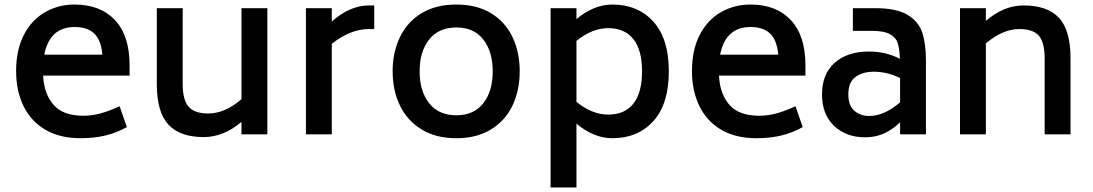

<svg xmlns="http://www.w3.org/2000/svg" viewBox="-20 -592 4817 846"><path d="M347 -82Q386 -82 424 -92.5Q462 -103 507 -124L539 -32Q492 -6 443 5.5Q394 17 335 17Q244 17 180.5 -20Q117 -57 84 -124Q51 -191 51 -279Q51 -372 85 -438Q119 -504 178 -538Q237 -572 309 -572Q422 -572 486.5 -503.5Q551 -435 551 -304V-259H170Q174 -178 216 -130Q258 -82 347 -82ZM175 -351H431Q426 -414 396 -443.5Q366 -473 309 -473Q199 -473 175 -351Z M1158 -556V0H1044V-55Q965 12 878 12Q773 12 722 -43Q671 -98 671 -221V-556H785V-221Q785 -153 810.5 -122.5Q836 -92 898 -92Q971 -92 1044 -155V-556Z M1629 -568V-464H1606Q1524 -464 1442 -399V0H1328V-556H1442V-497Q1521 -568 1606 -568Z M1710 -278Q1710 -361 1742 -428Q1774 -495 1837 -533.5Q1900 -572 1991 -572Q2081 -572 2144 -533.5Q2207 -495 2238.5 -428Q2270 -361 2270 -278Q2270 -194 2238.5 -127.5Q2207 -61 2144 -22Q2081 17 1991 17Q1900 17 1837 -22Q1774 -61 1742 -127.5Q1710 -194 1710 -278ZM2151 -278Q2151 -365 2109.5 -418Q2068 -471 1991 -471Q1913 -471 1871 -418Q1829 -365 1829 -278Q1829 -190 1871 -137Q1913 -84 1991 -84Q2068 -84 2109.5 -137Q2151 -190 2151 -278Z M2927 -278Q2927 -134 2859 -58.5Q2791 17 2678 17Q2597 17 2520 -47V234H2406V-556H2520V-508Q2597 -572 2678 -572Q2791 -572 2859 -496.5Q2927 -421 2927 -278ZM2809 -278Q2809 -371 2771 -419.5Q2733 -468 2659 -468Q2590 -468 2520 -412V-143Q2590 -87 2659 -87Q2733 -87 2771 -135.5Q2809 -184 2809 -278Z M3325 -82Q3364 -82 3402 -92.5Q3440 -103 3485 -124L3517 -32Q3470 -6 3421 5.5Q3372 17 3313 17Q3222 17 3158.5 -20Q3095 -57 3062 -124Q3029 -191 3029 -279Q3029 -372 3063 -438Q3097 -504 3156 -538Q3215 -572 3287 -572Q3400 -572 3464.5 -503.5Q3529 -435 3529 -304V-259H3148Q3152 -178 3194 -130Q3236 -82 3325 -82ZM3153 -351H3409Q3404 -414 3374 -443.5Q3344 -473 3287 -473Q3177 -473 3153 -351Z M4060 -323V0H3946V-53Q3909 -18 3872 -2.5Q3835 13 3792 13Q3708 13 3655 -37.5Q3602 -88 3602 -176Q3602 -266 3658 -315.5Q3714 -365 3809 -365Q3883 -365 3945 -333Q3944 -376 3935.5 -402Q3927 -428 3900.5 -442Q3874 -456 3822 -456H3738V-556H3837Q3930 -556 3979 -526.5Q4028 -497 4044 -447.5Q4060 -398 4060 -323ZM3946 -141V-248Q3890 -276 3830 -276Q3781 -276 3749.5 -253Q3718 -230 3718 -177Q3718 -126 3745 -103.5Q3772 -81 3810 -81Q3876 -81 3946 -141Z M4697 -335V0H4583V-335Q4583 -404 4558 -434Q4533 -464 4471 -464Q4399 -464 4324 -401V0H4210V-556H4324V-500Q4403 -568 4490 -568Q4595 -568 4646 -513.5Q4697 -459 4697 -335Z"/></svg>

Font: Biryani SemiBold
Style: Regular
Weight: 600
Designer: Dan Reynolds and Mathieu Réguer
Foundry: Dan Reynolds and Mathieu Réguer
Version: Version 1.004; ttfautohint (v1.1) -l 5 -r 5 -G 72 -x 0 -D la